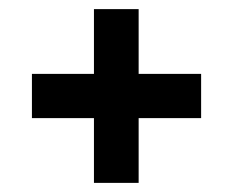

<svg xmlns="http://www.w3.org/2000/svg" viewBox="-20 -485 511 421"><path d="M186 -84V-226H50V-323H186V-465H284V-323H421V-226H284V-84Z"/></svg>

Font: Alumni Sans Thin SemiBold
Style: Regular
Weight: 600
Version: Version 1.018